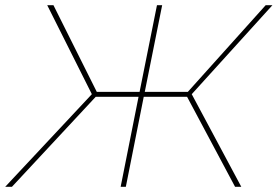

<svg xmlns="http://www.w3.org/2000/svg" viewBox="-40 -720 1070 740"><path d="M699 -357 890 0H866L681 -347H514L445 0H425L494 -347H329L6 0H-20L314 -357L142 -700H166L333 -366H498L565 -700H585L518 -366H684L984 -700H1010Z"/></svg>

Font: Montserrat Alternates Thin
Style: Italic
Weight: 250
Italic angle: -11.3°
Designer: Julieta Ulanovsky
Foundry: Julieta Ulanovsky
Version: Version 7.200